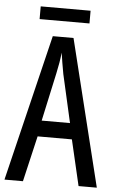

<svg xmlns="http://www.w3.org/2000/svg" viewBox="-58 -893 566 932"><g transform="rotate(5 225.0 -426.5)"><path d="M361 0 309 -223H142L90 0H0L173 -714H274L450 0ZM240 -535Q235 -563 230.5 -589Q226 -615 223 -638Q218 -590 206 -536L155 -301H293ZM345 -853V-791H102V-853Z"/></g></svg>

Font: Noto Sans Gurmukhi ExtraCondensed
Style: Regular
Weight: 400
Width: 2
Designer: Jelle Bosma - Monotype Design Team
Foundry: Monotype Imaging Inc.
Version: Version 2.004; ttfautohint (v1.8.4.7-5d5b)